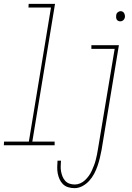

<svg xmlns="http://www.w3.org/2000/svg" viewBox="-65 -755 685 998"><path d="M219 0H-45L-44 -19H85L200 -716H83L84 -735H221L103 -19H219ZM560 -644Q555 -644 549.5 -646.5Q544 -649 541.5 -654Q539 -659 538.5 -664.5Q538 -670 539 -676Q540 -685 547 -691Q554 -697 562 -697Q568 -697 573 -694Q578 -691 580.5 -686Q583 -681 584 -675.5Q585 -670 584 -664Q582 -655 575.5 -649.5Q569 -644 560 -644ZM322 223Q305 223 289 218Q273 213 262 202Q251 191 244.5 176.5Q238 162 235 146Q232 130 232.5 113.5Q233 97 234 80H252Q251 94 250.5 108.5Q250 123 252.5 136.5Q255 150 260 162.5Q265 175 274 185Q283 195 296 199.5Q309 204 324 204Q338 204 352 198Q366 192 377 181.5Q388 171 397 158.5Q406 146 412 132.5Q418 119 423.5 105Q429 91 432.5 77Q436 63 439 49Q442 35 444 21L531 -501H410V-520H553L463 24Q459 45 454 66Q449 87 442 107.5Q435 128 424.5 148Q414 168 398.5 185Q383 202 363 212.5Q343 223 322 223Z"/></svg>

Font: Iosevka Thin Extended Oblique
Style: Regular
Weight: 100
Width: 7
Italic angle: -9°
Monospace: yes
Designer: Belleve Invis
Foundry: Belleve Invis
Version: Version 32.5.0; ttfautohint (v1.8.4)